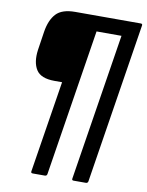

<svg xmlns="http://www.w3.org/2000/svg" viewBox="-94 -750 765 1001"><g transform="rotate(10 288.5 -249.0)"><path d="M150 185Q139 185 141 175L218 -310H178Q105 -310 80.5 -349Q56 -388 65 -454L80 -553Q90 -616 121 -649.5Q152 -683 222 -683H569Q579 -683 577 -673L443 175Q441 185 431 185H366Q356 185 358 175L481 -602H349L226 175Q224 185 214 185Z"/></g></svg>

Font: Sofia Sans Semi Condensed Medium
Style: Italic
Weight: 500
Italic angle: -9°
Version: Version 4.100